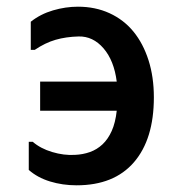

<svg xmlns="http://www.w3.org/2000/svg" viewBox="-20 -557 540 574"><path d="M440 -266Q440 -141 380.5 -72Q321 -3 209 -3Q167 -3 129.5 -14.5Q92 -26 66 -49V-133H78Q101 -113 136 -102.5Q171 -92 204 -94Q228 -95 249 -102.5Q270 -110 286.5 -125.5Q303 -141 314 -165.5Q325 -190 329 -226H100V-313H329Q321 -376 289.5 -412.5Q258 -449 215 -448Q177 -447 146 -438Q115 -429 84 -408H72V-492Q101 -515 138.5 -526Q176 -537 213 -537Q265 -537 307.5 -517.5Q350 -498 379 -462.5Q408 -427 424 -377Q440 -327 440 -266Z"/></svg>

Font: D2Coding ligature
Style: Bold
Weight: 700
Monospace: yes
Designer: Yong-Rak Park; Jeong-Hwan Yoon; Sang-Min Lee;
Foundry: NHN Corporation
Version: Version 1.3.2; Build 20180524